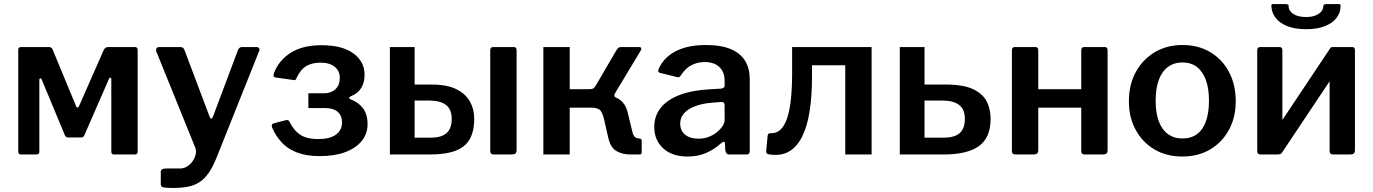

<svg xmlns="http://www.w3.org/2000/svg" viewBox="-20 -762 6772 947"><path d="M83 0Q70 0 70 -15V-517Q70 -530 85 -530H221Q234 -530 239 -519L355 -239Q357 -232 362 -232Q367 -232 370 -239L491 -514Q494 -521 499.5 -525.5Q505 -530 513 -530H645Q659 -530 659 -515V-13Q659 0 644 0H542Q529 0 529 -15V-373Q529 -379 524.5 -379Q520 -379 517 -372L396 -95Q392 -84 380 -84H316Q305 -84 300 -95L186 -369Q184 -376 179 -375.5Q174 -375 174 -368V-13Q174 0 159 0Z M833 165Q803 165 788 162.5Q773 160 773 148V84Q773 78 779 73.5Q785 69 802 69H868Q888 69 904.5 58Q921 47 931.5 31Q942 15 945.5 -2.5Q949 -20 943 -34L751 -508Q748 -517 752 -523.5Q756 -530 766 -530H870Q877 -530 882.5 -526Q888 -522 890 -515L1014 -186Q1017 -177 1022 -177Q1027 -177 1031 -188L1154 -516Q1157 -522 1161.5 -526Q1166 -530 1173 -530H1246Q1254 -530 1258 -523.5Q1262 -517 1258 -510L1048 16Q1029 63 1008.5 92Q988 121 963 137Q938 153 906.5 159Q875 165 833 165Z M1558 8Q1491 8 1444.5 -10Q1398 -28 1368.5 -60.5Q1339 -93 1322 -133Q1316 -150 1331 -154L1389 -169Q1403 -173 1408 -161Q1430 -117 1462.5 -96.5Q1495 -76 1548 -76Q1607 -76 1637 -98Q1667 -120 1667 -158Q1667 -192 1645.5 -210.5Q1624 -229 1584 -229H1501V-302H1579Q1613 -302 1634.5 -322Q1656 -342 1656 -378Q1656 -412 1631 -432.5Q1606 -453 1560 -453Q1519 -453 1490.5 -436Q1462 -419 1443 -378Q1438 -364 1430 -367L1338 -380Q1332 -381 1330 -385.5Q1328 -390 1331 -401Q1355 -464 1413.5 -501.5Q1472 -539 1565 -539Q1669 -539 1724 -498Q1779 -457 1778 -392Q1778 -355 1761.5 -328Q1745 -301 1710 -287Q1703 -284 1702.5 -279.5Q1702 -275 1709 -272Q1748 -258 1770.5 -228Q1793 -198 1793 -150Q1793 -102 1764 -66.5Q1735 -31 1682.5 -11.5Q1630 8 1558 8Z M1903 0V-530H2025V-345H2108Q2185 -345 2231 -322Q2277 -299 2298 -261Q2319 -223 2319 -177Q2319 -114 2296.5 -75Q2274 -36 2225.5 -18Q2177 0 2097 0ZM2025 -83H2104Q2157 -83 2182.5 -105.5Q2208 -128 2208 -176Q2208 -223 2179.5 -244.5Q2151 -266 2098 -266H2025ZM2528 -22Q2528 -10 2522.5 -5Q2517 0 2504 0H2417Q2406 0 2402 -4.5Q2398 -9 2398 -18V-513Q2398 -530 2412 -530H2514Q2528 -530 2528 -514Z M2660 0V-530H2790V-322H2908L2957 -294Q3008 -291 3036.5 -270.5Q3065 -250 3075 -211L3099 -112Q3104 -92 3112.5 -85.5Q3121 -79 3133 -79Q3145 -79 3145 -68V-11Q3145 -5 3142.5 -2.5Q3140 0 3134 0H3091Q3048 0 3019.5 -17.5Q2991 -35 2980 -83L2960 -171Q2951 -211 2937 -221Q2923 -231 2896 -231H2790V0ZM2883 -270V-322Q2902 -322 2908.5 -327.5Q2915 -333 2922 -346L3019 -512Q3024 -520 3029 -525Q3034 -530 3045 -530H3131Q3140 -530 3142.5 -525.5Q3145 -521 3140 -512L3014 -303Q3010 -296 3010 -290.5Q3010 -285 3017 -281Z M3536 -55Q3503 -25 3462.5 -7.5Q3422 10 3371 10Q3295 10 3251 -30.5Q3207 -71 3207 -136Q3207 -191 3240 -231.5Q3273 -272 3336 -295Q3399 -318 3488 -322L3538 -325Q3543 -326 3548.5 -329Q3554 -332 3554 -340V-363Q3554 -407 3528 -431.5Q3502 -456 3455 -456Q3421 -456 3390.5 -440.5Q3360 -425 3338 -390Q3334 -384 3330.5 -382Q3327 -380 3318 -382L3234 -403Q3229 -405 3227 -409Q3225 -413 3230 -425Q3257 -482 3316 -511Q3375 -540 3461 -540Q3538 -540 3586 -519Q3634 -498 3656 -460.5Q3678 -423 3678 -372V-20Q3678 -9 3674.5 -4.5Q3671 0 3661 0H3576Q3567 0 3562.5 -7Q3558 -14 3557 -24L3556 -54Q3553 -71 3536 -55ZM3554 -242Q3554 -260 3539 -259L3498 -256Q3465 -254 3435.5 -246.5Q3406 -239 3383.5 -226.5Q3361 -214 3348 -195.5Q3335 -177 3335 -152Q3335 -118 3359 -98Q3383 -78 3425 -78Q3453 -78 3476 -87Q3499 -96 3516 -110Q3533 -124 3543.5 -139.5Q3554 -155 3554 -171V-242Z M3771 -1Q3759 -3 3759 -15L3766 -92Q3768 -105 3779 -105Q3808 -103 3828.5 -121.5Q3849 -140 3862 -178Q3875 -216 3881 -273Q3887 -330 3887 -406V-530H4279V0H4149V-440H3985V-383Q3985 -287 3973 -211.5Q3961 -136 3935 -85.5Q3909 -35 3868.5 -13Q3828 9 3771 -1Z M4418 0V-530H4540V-345H4644Q4732 -345 4780 -322Q4828 -299 4847 -261Q4866 -223 4866 -177Q4866 -83 4808.5 -41.5Q4751 0 4633 0ZM4540 -83H4635Q4688 -83 4713.5 -105.5Q4739 -128 4739 -176Q4739 -223 4710.5 -244.5Q4682 -266 4629 -266H4540Z M5101 -514V-22Q5101 -10 5095.5 -5Q5090 0 5077 0H4990Q4979 0 4975 -4.5Q4971 -9 4971 -18V-513Q4971 -530 4985 -530H5087Q5101 -530 5101 -514ZM5443 -514V-22Q5443 -10 5437.5 -5Q5432 0 5419 0H5332Q5321 0 5317 -4.5Q5313 -9 5313 -18V-513Q5313 -530 5327 -530H5429Q5443 -530 5443 -514ZM5011 -231Q4995 -231 4995 -246V-309Q4995 -322 5010 -322H5377Q5392 -322 5392 -309V-246Q5392 -231 5375 -231Z M5811 10Q5733 10 5674 -25Q5615 -60 5581.5 -121.5Q5548 -183 5548 -262Q5548 -345 5582.5 -407.5Q5617 -470 5676.5 -505Q5736 -540 5812 -540Q5891 -540 5950 -504.5Q6009 -469 6042 -406.5Q6075 -344 6075 -263Q6075 -183 6041.5 -121.5Q6008 -60 5949 -25Q5890 10 5811 10ZM5812 -79Q5855 -79 5884 -100.5Q5913 -122 5928 -163.5Q5943 -205 5943 -265Q5943 -326 5927.5 -368Q5912 -410 5883 -432Q5854 -454 5812 -454Q5771 -454 5741 -432Q5711 -410 5695.5 -368Q5680 -326 5680 -265Q5680 -205 5695.5 -163.5Q5711 -122 5741 -100.5Q5771 -79 5812 -79Z M6305 -514V-22Q6305 -10 6299.5 -5Q6294 0 6281 0H6200Q6189 0 6185 -4.5Q6181 -9 6181 -18V-513Q6181 -530 6195 -530H6291Q6305 -530 6305 -514ZM6663 -514V-22Q6663 -10 6657.5 -5Q6652 0 6639 0H6558Q6546 0 6542 -4.5Q6538 -9 6538 -18V-513Q6538 -530 6553 -530H6649Q6663 -530 6663 -514ZM6541 -524 6616 -478 6301 -6 6226 -52ZM6422 -618Q6366 -618 6328 -633.5Q6290 -649 6271 -675Q6252 -701 6251 -730Q6250 -737 6252 -739.5Q6254 -742 6259 -742H6318Q6328 -742 6332.5 -739.5Q6337 -737 6336 -731Q6335 -710 6358 -694Q6381 -678 6422 -678ZM6422 -618V-678Q6462 -678 6484.5 -694Q6507 -710 6507 -731Q6507 -737 6511 -739.5Q6515 -742 6525 -742H6584Q6589 -742 6590.5 -739.5Q6592 -737 6592 -730Q6592 -701 6573 -675Q6554 -649 6516 -633.5Q6478 -618 6422 -618Z"/></svg>

Font: Libre Franklin SemiBold
Style: Regular
Weight: 600
Designer: Pablo Impallari, Rodrigo Fuenzalida, Nhung Nguyen
Foundry: Impallari Type
Version: Version 3.000